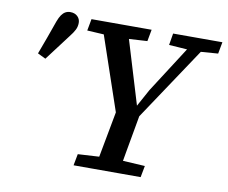

<svg xmlns="http://www.w3.org/2000/svg" viewBox="-76 -777 1034 871"><g transform="rotate(10 441.5 -341.0)"><path d="M68 -472Q83 -511 97 -550.5Q111 -590 125 -629Q132 -648 140 -659.5Q148 -671 158 -676.5Q168 -682 180 -682Q201 -682 213.5 -670Q226 -658 226 -640Q226 -623 218.5 -608Q211 -593 195 -573Q173 -543 150 -513.5Q127 -484 105 -454ZM270 -613 280 -667H557L547 -613L427 -606H392ZM315 0 325 -53 463 -61H496L634 -53L624 0ZM469 -250 327 -667H445L552 -314H550L595 -396L769 -667H834L556 -250ZM412 0 470 -311H577Q568 -259 558.5 -207Q549 -155 540 -103.5Q531 -52 522 0ZM647 -613 656 -667H883L873 -613L779 -606H749Z"/></g></svg>

Font: Source Serif 4 Medium
Style: Italic
Weight: 500
Italic angle: -12°
Designer: Frank Grießhammer
Foundry: Adobe Systems Incorporated
Version: Version 4.004;hotconv 1.0.116;makeotfexe 2.5.65601